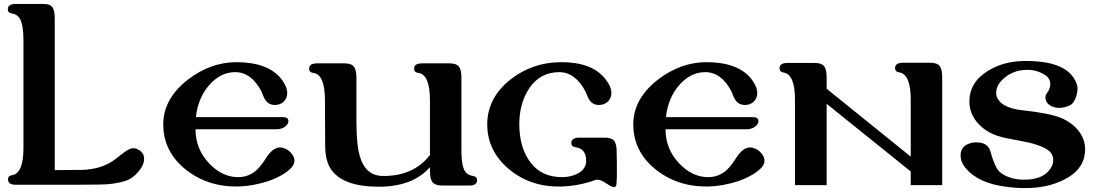

<svg xmlns="http://www.w3.org/2000/svg" viewBox="-20 -945 5593 982"><path d="M690 -178C680 -184 670 -187 661 -187C637 -187 602 -156 570 -131C523 -95 464 -77 394 -76L260 -75V-849C260 -910 244 -925 199 -925H62C34 -925 20 -916 20 -898C20 -885 27 -878 42 -876C60 -873 73 -864 82 -849C94 -827 100 -790 100 -737V-188C100 -101 80 -54 41 -49C28 -47 21 -40 21 -28C21 -9 34 0 61 0C338 0 479 0 486 -1C536 -1 581 -7 622 -20C646 -28 668 -43 687 -66C707 -89 717 -111 717 -133C717 -153 708 -168 690 -178Z M1472 -89C1481 -100 1486 -111 1486 -123C1486 -142 1475 -160 1453 -177C1439 -186 1425 -191 1412 -191C1388 -191 1364 -173 1341 -137C1320 -104 1301 -81 1284 -68C1259 -49 1231 -39 1198 -39C1143 -39 1093 -63 1049 -110C1003 -159 980 -217 980 -284H1396C1411 -284 1424 -288 1435 -295C1448 -304 1455 -314 1455 -326C1455 -339 1446 -346 1427 -346H982C989 -411 1012 -466 1050 -510C1089 -554 1133 -576 1183 -576C1238 -576 1283 -543 1318 -476C1329 -449 1337 -418 1370 -410C1375 -409 1381 -408 1386 -408C1421 -408 1449 -432 1449 -469C1449 -491 1439 -515 1419 -541C1374 -598 1297 -627 1189 -627C1101 -627 1018 -597 940 -537C857 -472 815 -396 815 -309C815 -218 852 -142 926 -81C1001 -20 1090 10 1195 9C1246 8 1297 -1 1350 -18C1405 -37 1446 -61 1472 -89Z M2399 -45C2380 -48 2366 -56 2358 -69C2345 -90 2339 -131 2340 -190V-545C2340 -606 2323 -621 2276 -621H2139C2112 -621 2098 -612 2098 -594C2098 -581 2105 -574 2120 -572C2159 -567 2179 -520 2179 -432V-152C2122 -79 2042 -44 1937 -45C1879 -46 1840 -79 1821 -144C1809 -182 1803 -241 1803 -322V-545C1803 -606 1785 -621 1740 -621H1603C1575 -621 1561 -612 1561 -594C1561 -581 1568 -574 1583 -572C1622 -567 1642 -520 1642 -432L1643 -204C1643 -147 1654 -104 1677 -73C1719 -18 1799 10 1917 10C2032 10 2120 -23 2179 -90V-72C2179 -41 2184 -21 2195 -10C2204 -1 2220 4 2243 4H2380C2407 4 2420 -5 2420 -24C2420 -36 2413 -43 2399 -45Z M3134 -165C3135 -226 3116 -241 3071 -241H2943C2916 -241 2902 -232 2902 -214C2902 -201 2909 -194 2924 -192C2960 -187 2978 -164 2978 -122C2978 -96 2965 -75 2938 -59C2914 -46 2886 -39 2855 -39C2780 -39 2723 -68 2684 -127C2652 -176 2636 -237 2636 -310C2636 -381 2653 -442 2686 -492C2723 -548 2775 -576 2840 -576C2895 -576 2940 -543 2975 -476C2987 -449 2994 -418 3027 -410C3032 -409 3038 -408 3043 -408C3078 -408 3107 -432 3107 -469C3107 -491 3097 -515 3076 -541C3031 -599 2954 -628 2846 -627C2749 -626 2664 -596 2589 -537C2511 -474 2472 -398 2472 -309C2472 -218 2509 -142 2584 -79C2659 -17 2749 12 2852 9C2911 7 2968 -4 3021 -23C3026 -25 3030 -26 3035 -26C3046 -26 3062 -20 3081 -7C3100 6 3113 12 3119 12C3124 12 3128 10 3131 5C3133 2 3134 -12 3135 -38V-112C3134 -145 3134 -162 3134 -165Z M3876 -89C3885 -100 3890 -111 3890 -123C3890 -142 3879 -160 3857 -177C3843 -186 3829 -191 3816 -191C3792 -191 3768 -173 3745 -137C3724 -104 3705 -81 3688 -68C3663 -49 3635 -39 3602 -39C3547 -39 3497 -63 3453 -110C3407 -159 3384 -217 3384 -284H3800C3815 -284 3828 -288 3839 -295C3852 -304 3859 -314 3859 -326C3859 -339 3850 -346 3831 -346H3386C3393 -411 3416 -466 3454 -510C3493 -554 3537 -576 3587 -576C3642 -576 3687 -543 3722 -476C3733 -449 3741 -418 3774 -410C3779 -409 3785 -408 3790 -408C3825 -408 3853 -432 3853 -469C3853 -491 3843 -515 3823 -541C3778 -598 3701 -627 3593 -627C3505 -627 3422 -597 3344 -537C3261 -472 3219 -396 3219 -309C3219 -218 3256 -142 3330 -81C3405 -20 3494 10 3599 9C3650 8 3701 -1 3754 -18C3809 -37 3850 -61 3876 -89Z M4799 -548C4799 -609 4782 -624 4735 -624H4598C4571 -624 4558 -615 4558 -596C4558 -584 4565 -577 4578 -575C4618 -570 4638 -523 4638 -435V-144L4208 -491V-547C4208 -608 4191 -623 4144 -623H4007C3980 -623 3967 -614 3967 -595C3967 -583 3974 -576 3987 -574C4026 -569 4046 -522 4046 -435V2H4208V-414L4638 -68V2H4799Z M5487 -515C5459 -596 5369 -635 5217 -633C5146 -632 5085 -615 5032 -582C4969 -543 4938 -491 4938 -425C4938 -382 4954 -344 4985 -311C5019 -274 5067 -250 5128 -238C5167 -231 5207 -223 5246 -215C5309 -199 5347 -180 5359 -157C5364 -147 5367 -137 5367 -126C5367 -107 5359 -88 5342 -69C5316 -40 5274 -26 5217 -26C5195 -26 5174 -29 5155 -34C5124 -43 5101 -56 5086 -73C5072 -91 5058 -124 5045 -173C5036 -202 5012 -217 4973 -217C4958 -217 4944 -214 4930 -208C4905 -197 4893 -177 4893 -150C4893 -128 4901 -107 4918 -86C4961 -34 5030 -2 5125 10C5160 15 5193 17 5224 17C5299 17 5365 3 5422 -26C5494 -62 5530 -114 5530 -182C5530 -247 5485 -310 5404 -343C5367 -358 5302 -371 5210 -381C5145 -388 5103 -407 5084 -438C5078 -447 5075 -458 5075 -470C5075 -497 5088 -521 5114 -544C5142 -569 5177 -584 5218 -587C5252 -590 5283 -584 5310 -570C5338 -557 5352 -538 5352 -515C5352 -500 5346 -483 5333 -466C5329 -461 5327 -455 5327 -448C5327 -424 5341 -407 5368 -398C5377 -395 5387 -393 5397 -393C5416 -393 5436 -398 5455 -408C5474 -417 5491 -458 5491 -491C5491 -500 5490 -508 5487 -515Z"/></svg>

Font: GFS Jackson
Style: Regular
Weight: 400
Designer: George Matthiopoulos
Foundry: George Matthiopoulos
Version: Version 1.0